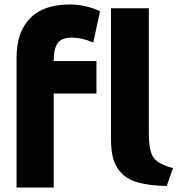

<svg xmlns="http://www.w3.org/2000/svg" viewBox="-20 -817 793 858"><path d="M291 -797Q361 -797 427 -767L397 -627Q345 -649 303 -649Q255 -649 237.5 -624Q220 -599 220 -544H411V-399H220V21H54V-560Q54 -673 114 -735Q174 -797 291 -797ZM753 -66 725 14Q649 13 599 -1Q549 -15 522.5 -43.5Q496 -72 486 -107.5Q476 -143 476 -196V-780H645V-225Q645 -140 667.5 -111Q690 -82 753 -66Z"/></svg>

Font: Repo
Style: ExtraBold
Weight: 800
Designer: Stefan Peev
Foundry: Context Ltd
Version: Version 001.000